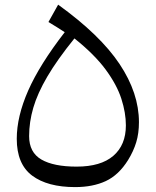

<svg xmlns="http://www.w3.org/2000/svg" viewBox="-20 -780 658 811"><path d="M566.9 -263.7Q566.9 -216.8 555.4 -179Q543.9 -141.1 521 -104Q481.4 -40.5 426.8 -15.1Q372.1 10.3 297.4 10.3Q180.7 10.3 115.7 -38.3Q50.8 -86.9 50.8 -193.8Q50.8 -287.6 99.1 -397.5Q147.5 -507.3 253.4 -644Q236.8 -654.8 220.7 -665Q204.6 -675.3 184.6 -687L225.6 -760.3Q403.3 -632.3 485.1 -509.5Q566.9 -386.7 566.9 -263.7ZM294.4 -617.7Q221.7 -527.8 179.9 -456.5Q138.2 -385.3 120.6 -324.7Q103 -264.2 103 -205.1Q103 -136.2 154.8 -106.2Q206.5 -76.2 303.7 -76.2Q405.8 -76.2 458.7 -121.8Q511.7 -167.5 511.7 -250.5Q511.7 -303.2 492.7 -362.5Q473.6 -421.9 426.3 -486.1Q378.9 -550.3 294.4 -617.7Z"/></svg>

Font: Pinar-DS1-FD Regular
Style: Regular
Weight: 400
Designer: Amin Abedi
Version: Version 3.000